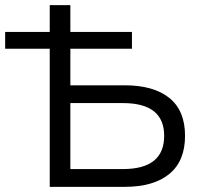

<svg xmlns="http://www.w3.org/2000/svg" viewBox="-40 -725 784 745"><path d="M153 0V-536H-20V-601H153V-705H233V-601H472V-536H233V-394H444Q556 -394 617 -345Q678 -296 678 -198Q678 -100 617 -50Q556 0 444 0ZM233 -69H437Q597 -69 597 -198Q597 -325 437 -325H233Z"/></svg>

Font: Nunito Sans
Style: Regular
Weight: 400
Designer: Vernon Adams
Foundry: Vernon Adams
Version: Version 3.101; ttfautohint (v1.8.4.7-5d5b);gftools[0.9.27]